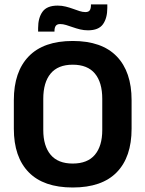

<svg xmlns="http://www.w3.org/2000/svg" viewBox="-20 -839 662 874"><path d="M311 14.5Q178.5 14.5 110.8 -54.8Q43 -124 43 -253V-383Q43 -512.5 110.8 -582.5Q178.5 -652.5 311 -652.5Q443.5 -652.5 511.2 -582.5Q579 -512.5 579 -383V-253Q579 -124 511.5 -54.8Q444 14.5 311 14.5ZM311 -94.5Q378.5 -94.5 412 -134.5Q445.5 -174.5 445.5 -247V-389Q445.5 -464 412 -504.2Q378.5 -544.5 311 -544.5Q244 -544.5 210.5 -504.2Q177 -464 177 -389V-247Q177 -174.5 210.5 -134.5Q244 -94.5 311 -94.5ZM380.5 -701Q362 -701 344.5 -705.2Q327 -709.5 311 -715.2Q295 -721 280.8 -725.2Q266.5 -729.5 254 -729.5Q240 -729.5 234 -721.5Q228 -713.5 228 -698V-695H153.5V-711.5Q153.5 -757.5 173.5 -785.5Q193.5 -813.5 242.5 -813.5Q261.5 -813.5 279.2 -809Q297 -804.5 312.5 -798.8Q328 -793 342.2 -788.5Q356.5 -784 368.5 -784Q383 -784 388.5 -792Q394 -800 394 -816V-819H468.5V-803Q468.5 -756.5 448.8 -728.8Q429 -701 380.5 -701Z"/></svg>

Font: Anek Odia Medium SemiBold
Style: Regular
Weight: 600
Version: Version 1.003